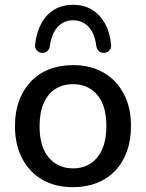

<svg xmlns="http://www.w3.org/2000/svg" viewBox="-20 -767 605 796"><path d="M283 9Q209 9 155.5 -22Q102 -53 72 -110Q42 -167 42 -244Q42 -303 59 -349Q76 -395 107.5 -428.5Q139 -462 183.5 -479.5Q228 -497 283 -497Q356 -497 409.5 -466Q463 -435 493 -378.5Q523 -322 523 -244Q523 -186 506 -139Q489 -92 457.5 -59Q426 -26 381.5 -8.5Q337 9 283 9ZM283 -69Q324 -69 355 -89Q386 -109 403.5 -148Q421 -187 421 -244Q421 -330 383 -374Q345 -418 283 -418Q241 -418 210 -398.5Q179 -379 161.5 -340Q144 -301 144 -244Q144 -159 182 -114Q220 -69 283 -69ZM153 -548Q140 -549 131.5 -559.5Q123 -570 126 -586Q132 -635 152 -671Q172 -707 205 -727Q238 -747 283 -747Q328 -747 361 -727Q394 -707 414.5 -671Q435 -635 440 -586Q443 -570 435 -559.5Q427 -549 413 -548Q399 -547 390 -555Q381 -563 379 -578Q372 -631 346 -657Q320 -683 283 -683Q246 -683 220.5 -657Q195 -631 187 -578Q185 -563 176 -555Q167 -547 153 -548Z"/></svg>

Font: Nunito ExtraLight SemiBold
Style: Regular
Weight: 600
Version: Version 3.602